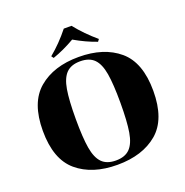

<svg xmlns="http://www.w3.org/2000/svg" viewBox="-158 -1056 1170 1212"><g transform="rotate(-20 427.0 -450.0)"><path d="M587 -775 576 -760Q503 -785 427 -829Q351 -785 278 -760L267 -775Q339 -834 401 -912H453Q512 -838 587 -775ZM798 -350Q798 -159 697 -73.5Q596 12 427 12Q258 12 157 -73.5Q56 -159 56 -350Q56 -540 157.5 -626Q259 -712 427 -712Q596 -712 697 -626.5Q798 -541 798 -350ZM577 -350Q577 -475 565 -546Q553 -617 520.5 -650Q488 -683 427 -683Q366 -683 333.5 -650Q301 -617 289 -546Q277 -475 277 -350Q277 -225 289 -154Q301 -83 333.5 -50Q366 -17 427 -17Q488 -17 520.5 -50Q553 -83 565 -154Q577 -225 577 -350Z"/></g></svg>

Font: Chonburi
Style: Regular
Weight: 400
Designer: Thanarat Vachiruckul and Stawix Ruecha
Foundry: Cadson Demak & Katatrad
Version: Version 1.000